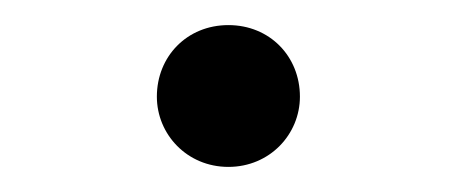

<svg xmlns="http://www.w3.org/2000/svg" viewBox="-20 -119 365 153"><path d="M162 14C195 14 219 -12 219 -42C219 -74 195 -99 162 -99C129 -99 105 -74 105 -42C105 -12 129 14 162 14Z"/></svg>

Font: Noto Serif CJK TC Light
Style: Regular
Weight: 300
Designer: Ryoko NISHIZUKA 西塚涼子 (kana & ideographs); Frank Grießhammer (Latin, Greek & Cyrillic); Wenlong ZHANG 张文龙 (bopomofo); San
Foundry: Adobe
Version: Version 2.001;hotconv 1.1.0;makeotfexe 2.6.0